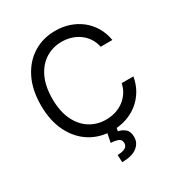

<svg xmlns="http://www.w3.org/2000/svg" viewBox="-218 -882 1162 1246"><g transform="rotate(-30 363.5 -259.0)"><path d="M673.3 -500H585.4Q577.6 -538.1 558.1 -566.9Q538.6 -595.7 511.2 -615.2Q483.9 -634.8 450.4 -644.8Q417 -654.8 380.9 -654.8Q314.9 -654.8 261.2 -621.3Q207.5 -587.9 176.3 -522.9Q145 -458 145 -363.8Q145 -269.5 176.3 -204.3Q207.5 -139.2 261 -105.7Q314.5 -72.3 380.9 -72.3Q417 -72.3 450.4 -82.3Q483.9 -92.3 511.2 -112.1Q538.6 -131.8 558.1 -160.6Q577.6 -189.5 585.4 -227.1H673.3Q663.6 -171.4 637.2 -127.4Q610.8 -83.5 571.8 -52.7Q532.7 -22 484.1 -6.1Q435.5 9.8 380.9 9.8Q287.6 9.8 215.1 -35.6Q142.6 -81.1 101.1 -164.8Q59.6 -248.5 59.6 -363.8Q59.6 -479 101.1 -562.7Q142.6 -646.5 215.1 -691.9Q287.6 -737.3 380.9 -737.3Q436 -737.3 484.4 -721.2Q532.7 -705.1 571.8 -674.6Q610.8 -644 637.2 -600.1Q663.6 -556.2 673.3 -500ZM343.8 2.9H413.1L407.7 31.2Q435.5 35.6 458.5 54.7Q481.4 73.7 481.4 115.2Q481.4 161.1 443.6 189.9Q405.8 218.8 332 218.8L329.6 163.6Q362.8 163.6 384.5 153.1Q406.2 142.6 406.2 118.2Q406.2 93.8 387.9 84.7Q369.6 75.7 329.6 72.8Z"/></g></svg>

Font: Sahel VF Regular
Style: Regular
Weight: 400
Foundry: Saber Rastikerdar (saber.rastikerdar@gmail.com)
Version: Version 3.4.0